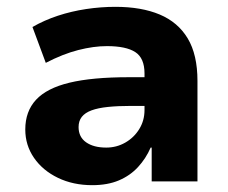

<svg xmlns="http://www.w3.org/2000/svg" viewBox="-20 -531 667 562"><path d="M250 11Q194 11 149.5 -10.5Q105 -32 79.5 -69Q54 -106 54 -152Q54 -205 85.5 -239Q117 -273 183.5 -289Q250 -305 357 -305H423V-221H364Q325 -221 296 -218Q267 -215 248 -208Q229 -201 219.5 -189Q210 -177 210 -159Q210 -130 232 -114.5Q254 -99 291 -99Q321 -99 346.5 -113.5Q372 -128 387.5 -153Q403 -178 403 -209V-316Q403 -361 376 -378.5Q349 -396 293 -396Q254 -396 209 -384.5Q164 -373 114 -347L75 -452Q110 -472 149.5 -485Q189 -498 232 -504.5Q275 -511 318 -511Q394 -511 447.5 -488.5Q501 -466 529.5 -418.5Q558 -371 558 -294V0H424V-99H421Q407 -67 384 -42Q361 -17 328 -3Q295 11 250 11Z"/></svg>

Font: Nunito Sans 8pt ExtraBold
Style: Regular
Weight: 800
Version: Version 3.101;gftools[0.9.27]